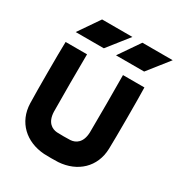

<svg xmlns="http://www.w3.org/2000/svg" viewBox="-166 -791 852 916"><g transform="rotate(30 259.5 -332.5)"><path d="M467 -500H349C350 -468 350 -216 349 -184C347 -126 315 -108 287 -106C269 -105 231 -105 213 -106C185 -108 153 -126 151 -184C150 -216 150 -468 151 -500H33C31 -437 31 -225 33 -162C36 -60 109 7 211 14C229 15 271 15 289 14C391 7 464 -60 467 -162C469 -225 469 -437 467 -500ZM51 -565H206L297 -680H130ZM273 -565H428L519 -680H352Z"/></g></svg>

Font: Fervojo
Style: Bold
Weight: 700
Designer: kohakuno
Version: ver.1.0